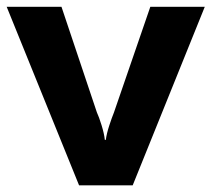

<svg xmlns="http://www.w3.org/2000/svg" viewBox="-20 -555 633 575"><path d="M377.4 0H216.8L0 -534.7H164.1L270 -218.8Q276.4 -205.1 284.2 -179.9Q292 -154.8 293.9 -136.2H296.9Q299.3 -154.8 307.1 -178.7Q314.9 -202.6 321.3 -218.3L430.2 -534.7H593.3Z"/></svg>

Font: Lunasima
Style: Bold
Weight: 700
Designer: The DocRepair Project, Monotype Design Team
Foundry: Google
Version: Version 2.009